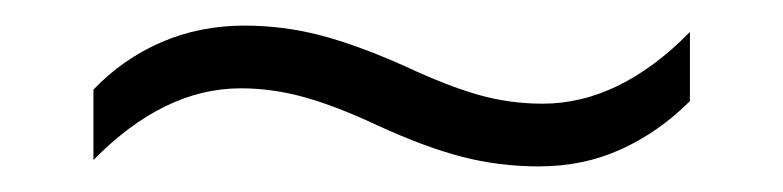

<svg xmlns="http://www.w3.org/2000/svg" viewBox="-20 -511 612 150"><path d="M275 -413Q243 -428 218 -435Q193 -442 168 -442Q108 -442 53 -386V-441Q76 -465 106 -478Q136 -491 171 -491Q201 -491 230 -483.5Q259 -476 297 -459Q329 -444 353.5 -437Q378 -430 404 -430Q464 -430 519 -486V-432Q495 -408 465.5 -394.5Q436 -381 401 -381Q370 -381 341 -388.5Q312 -396 275 -413Z"/></svg>

Font: Noto Sans Kannada UI Light
Style: Regular
Weight: 300
Designer: Jelle Bosma - Monotype Design Team
Foundry: Monotype Imaging Inc.
Version: Version 2.005; ttfautohint (v1.8.4.7-5d5b)